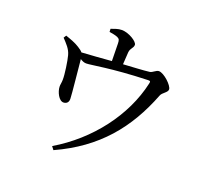

<svg xmlns="http://www.w3.org/2000/svg" viewBox="-139 -954 1278 1183"><g transform="rotate(20 500.0 -363.0)"><path d="M399 -746C419 -743 440 -739 454 -733C470 -725 471 -718 472 -697C473 -671 474 -617 474 -582C411 -577 335 -571 279 -568C273 -576 264 -583 248 -593C222 -610 188 -622 156 -633L145 -616C172 -587 198 -562 208 -524C217 -492 230 -404 229 -370C229 -352 224 -335 225 -323C226 -291 250 -239 281 -240C301 -241 314 -253 313 -277C313 -301 294 -482 290 -528C305 -519 316 -514 330 -514C364 -514 479 -540 724 -548C738 -548 741 -546 737 -530C687 -305 525 -93 307 36L323 57C583 -61 729 -241 823 -483C831 -505 865 -517 865 -538C865 -563 802 -623 768 -623C750 -623 734 -601 715 -599C676 -594 606 -591 545 -587L550 -667C553 -697 573 -702 573 -724C573 -745 513 -783 467 -783C442 -783 421 -774 398 -766Z"/></g></svg>

Font: Noto Serif KR Medium
Style: Regular
Weight: 500
Designer: Ryoko NISHIZUKA 西塚涼子 (kana & ideographs); Frank Grießhammer (Latin, Greek & Cyrillic); Wenlong ZHANG 张文龙 (bopomofo); San
Foundry: Adobe
Version: Version 2.001;hotconv 1.1.0;makeotfexe 2.6.0